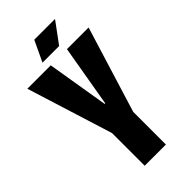

<svg xmlns="http://www.w3.org/2000/svg" viewBox="-251 -863 922 922"><g transform="rotate(-45 210.5 -401.5)"><path d="M139 0V-222L2 -660H161L213 -346H217L271 -660H418L283 -222V0ZM255 -697H142L192 -803H333Z"/></g></svg>

Font: Bricolage Grotesque 96pt Condensed Bricolage Grotesque 48pt Condensed Regular
Style: Bold
Weight: 700
Width: 3
Designer: Mathieu Triay
Foundry: Atelier Triay
Version: Version 1.001; ttfautohint (v1.8.4.7-5d5b);gftools[0.9.33.de